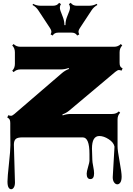

<svg xmlns="http://www.w3.org/2000/svg" viewBox="-20 -986 951 1378"><path d="M399.9 -752Q369.1 -752 358.4 -731L343.3 -738.8Q350.1 -752.9 348.6 -762.2Q347.2 -771.5 338.4 -785.2L254.9 -912.1Q238.8 -936.5 213.4 -950.2L217.8 -958.5Q242.2 -944.8 272.9 -944.8H360.4Q390.1 -944.8 404.3 -965.8L417.5 -956.5Q403.8 -935.5 414.1 -908.2L431.6 -862.3Q442.4 -834 442.4 -805.7H449.7Q449.7 -835.4 460 -862.3L478 -908.2Q488.3 -935.5 474.6 -956.5L487.8 -965.8Q502 -944.8 531.7 -944.8H619.1Q649.4 -944.8 673.8 -958.5L678.7 -950.2Q653.3 -936.5 637.2 -912.1L553.7 -785.2Q544.9 -771.5 543.5 -762.2Q542 -752.9 548.8 -738.8L533.7 -731Q522.9 -752 492.2 -752ZM789.1 286.1 801.8 66.4Q795.9 36.6 760.5 13.4Q725.1 -9.8 692.9 -9.8Q640.1 -9.8 640.1 80.6L642.6 160.2Q642.6 176.3 648.9 207.8Q655.3 239.3 655.3 257.8Q655.3 299.3 628.7 299.3Q602.1 299.3 602.1 260.3Q602.1 246.1 612.1 212.2Q622.1 178.2 622.1 168.9V119.1Q622.1 0 573.7 0H140.6Q104 0 91.8 12.7Q79.6 25.4 79.6 52.2L87.4 323.2Q87.4 346.2 79.3 359.1Q71.3 372.1 60.1 372.1Q48.8 372.1 41.3 359.4Q33.7 346.7 33.7 316.2Q33.7 285.6 44.2 189.5Q54.7 93.3 54.7 55.7L53.7 -39.6V-103Q53.7 -118.7 49.3 -127.7Q44.9 -136.7 32.2 -142.6L39.6 -159.2Q50.8 -154.8 59.8 -155Q68.8 -155.3 83.5 -168L425.3 -461.9Q448.7 -481.4 475.1 -491.2L472.7 -498Q444.8 -487.8 415.5 -487.8H126.5Q97.2 -487.8 77.6 -468.3L67.9 -478.5Q86.9 -497.6 86.9 -527.3V-610.8Q86.9 -640.6 67.9 -659.7L77.6 -669.9Q97.2 -650.4 126.5 -650.4H798.8Q827.6 -650.4 847.2 -669.9L857.4 -659.7Q838.4 -640.6 838.4 -610.8V-535.2Q838.4 -519.5 842.8 -510.5Q847.2 -501.5 859.9 -495.1L852.5 -479Q841.3 -483.4 832.8 -483.4Q824.2 -483.4 807.6 -470.2L477.5 -192.9Q456.5 -175.3 427.7 -164.6L429.7 -157.7Q457.5 -168 486.3 -168H784.2Q814.5 -168 833 -186.5L842.3 -176.8Q823.7 -158.2 823.7 -128.4V63.5Q823.7 94.2 838.4 173.3Q853 252.4 853 281Q853 309.6 844 323.2Q835 336.9 822 336.9Q809.1 336.9 799.1 323.2Q789.1 309.6 789.1 286.1Z"/></svg>

Font: Nosifer
Style: Regular
Weight: 400
Version: Version 001.002